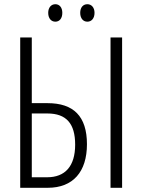

<svg xmlns="http://www.w3.org/2000/svg" viewBox="-20 -892 675 912"><path d="M209 -831C209 -805 223 -789 243 -789C262 -789 276 -804 276 -831C276 -857 262 -872 243 -872C223 -872 209 -856 209 -831ZM361 -831C361 -805 375 -789 395 -789C414 -789 429 -804 429 -831C429 -857 414 -872 395 -872C375 -872 361 -857 361 -831ZM76 0H207C327 0 393 -76 393 -207C393 -340 329 -402 206 -402H131V-714H76ZM505 0H560V-714H505ZM131 -50V-353H205C295 -353 337 -305 337 -205C337 -102 289 -50 204 -50Z"/></svg>

Font: Noto Sans UI Condensed Light
Style: Regular
Weight: 300
Width: 3
Designer: Monotype Design Team
Foundry: Monotype Imaging Inc.
Version: Version 1.901